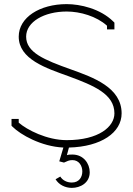

<svg xmlns="http://www.w3.org/2000/svg" viewBox="-20 -708 647 933"><path d="M71 -130H36V-97L41 -92C79 -54 180 4 288 9L268 76L291 82C307 75 315 70 332 70C364 70 380 98 380 125C380 152 365 179 329 179C305 179 284 168 273 150L250 163C266 190 297 205 329 205C370 205 416 181 416 129C416 87 386 43 332 43C321 43 314 43 305 46L315 9C472 5 571 -64 571 -157C571 -283 433 -332 324 -371C195 -417 107 -453 107 -530C107 -602 195 -652 304 -652C370 -652 449 -629 500 -583V-565H536V-598L530 -604C467 -666 370 -688 304 -688C174 -688 71 -624 71 -530C71 -420 204 -377 312 -338C437 -292 536 -251 536 -157C536 -93 461 -27 304 -27C208 -27 111 -77 71 -112Z"/></svg>

Font: Rawengulk
Style: Regular
Weight: 400
Version: Version 0.9